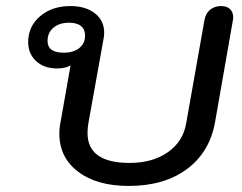

<svg xmlns="http://www.w3.org/2000/svg" viewBox="-20 -604 800 634"><path d="M176 -163Q176 -183 180 -201L213 -388Q196 -378 168 -378Q125 -378 99 -402.5Q73 -427 73 -465Q73 -517 112.5 -550.5Q152 -584 212 -584Q263 -584 293.5 -560Q324 -536 324 -496Q324 -485 322 -476L272 -198Q269 -182 269 -165Q269 -66 408 -66Q484 -66 534.5 -101.5Q585 -137 595 -198L655 -537Q659 -560 674 -572Q689 -584 710 -584Q729 -584 739.5 -574Q750 -564 750 -547Q750 -540 749 -537L690 -200Q672 -101 597 -45.5Q522 10 405 10Q300 10 238 -37Q176 -84 176 -163ZM261 -487Q261 -507 247.5 -518Q234 -529 208 -529Q176 -529 156.5 -512.5Q137 -496 137 -469Q137 -430 190 -430Q223 -430 242 -445.5Q261 -461 261 -487Z"/></svg>

Font: Kodchasan Medium
Style: Italic
Weight: 500
Italic angle: -10°
Version: Version 1.000; ttfautohint (v1.6)